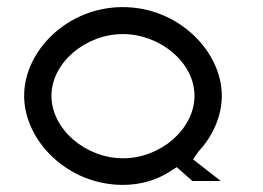

<svg xmlns="http://www.w3.org/2000/svg" viewBox="-20 -560 741 541"><path d="M461 -78 478 -89 522 -50H602L524 -111L540 -134L542 -136C581 -179 605 -235 605 -290C605 -416 482 -540 326 -540C170 -540 48 -417 48 -290C48 -164 170 -39 326 -39C375 -39 421 -52 461 -78ZM528 -290C528 -196 432 -114 327 -114C221 -114 125 -196 125 -290C125 -384 222 -464 326 -464C430 -464 528 -385 528 -290Z"/></svg>

Font: Charger Static
Style: 2
Weight: 1000
Designer: Jasper
Foundry: KineticPlasma Fonts/Cannot Into Space Fonts
Version: Version 1.1